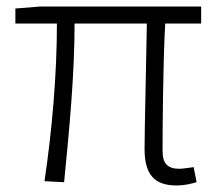

<svg xmlns="http://www.w3.org/2000/svg" viewBox="-20 -554 664 587"><path d="M519 13C545 13 564 8 581 3L572 -43C550 -40 537 -38 528 -38C493 -38 477 -54 477 -92C477 -155 478 -348 485 -482H595V-534H102L27 -528V-482H154C154 -326 139 -154 116 0L176 3C191 -150 208 -322 208 -482H429C427 -352 422 -164 422 -98C422 -22 451 13 519 13Z"/></svg>

Font: Noto Sans TC Light
Style: Regular
Weight: 300
Designer: Ryoko NISHIZUKA 西塚涼子 (kana, bopomofo & ideographs); Paul D. Hunt (Latin, Greek & Cyrillic); Sandoll Communications 산돌커뮤니
Foundry: Adobe
Version: Version 2.004;hotconv 1.0.118;makeotfexe 2.5.65603